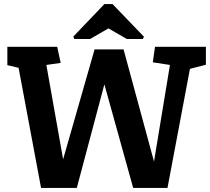

<svg xmlns="http://www.w3.org/2000/svg" viewBox="-20 -920 1028 940"><path d="M181 0 71 -588 16 -601V-691H260L277 -612L207 -602L289 -140L443 -678H585L734 -129L812 -602L728 -615L739 -691H988V-603L910 -583L800 0H632L491 -507L356 0ZM344 -729 339 -741 491 -900H531L685 -740L679 -729H601L511 -781L421 -729Z"/></svg>

Font: Kreon Light
Style: Regular
Weight: 300
Designer: Julia Petretta
Foundry: Julia Petretta and Eli Heuer
Version: Version 2.002